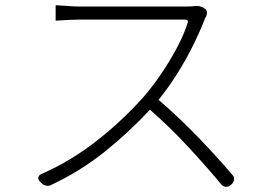

<svg xmlns="http://www.w3.org/2000/svg" viewBox="-20 -709 1040 735"><path d="M764 -676Q771 -671 772 -662.5Q773 -654 769 -646Q764 -639 762 -631Q744 -585 717 -531Q690 -477 656.5 -424Q623 -371 587 -327Q668 -257 742 -180Q816 -103 869 -40Q877 -33 876 -22Q875 -11 866 -3L862 0Q854 7 844 6Q834 5 827 -3Q775 -66 703.5 -143.5Q632 -221 554 -289Q472 -201 380 -127.5Q288 -54 178 -2Q168 4 156 1.5Q144 -1 136 -11L133 -14Q125 -22 127 -30.5Q129 -39 139 -43Q252 -93 349 -169Q446 -245 527 -335Q562 -375 595.5 -424Q629 -473 656.5 -524.5Q684 -576 698 -620Q703 -634 688 -634Q665 -634 620.5 -634Q576 -634 522 -634Q468 -634 417 -634Q366 -634 329.5 -634Q293 -634 284 -634Q268 -634 247.5 -633Q227 -632 211 -631Q195 -630 193 -630V-689Q196 -689 212 -688Q228 -687 248.5 -685.5Q269 -684 284 -684Q292 -684 322 -684Q352 -684 395 -684Q438 -684 485.5 -684Q533 -684 576.5 -684Q620 -684 650.5 -684Q681 -684 689 -684Q705 -684 713 -684.5Q721 -685 727 -686Q736 -687 746.5 -684.5Q757 -682 764 -676Z"/></svg>

Font: Chiron GoRound TC L
Style: Regular
Weight: 300
Designer: Ryoko NISHIZUKA 西塚涼子 (kana, bopomofo & ideographs); Paul D. Hunt (Latin, Greek & Cyrillic); Sandoll Communications 산돌커뮤니
Foundry: Adobe
Version: Version 1.000;hotconv 1.1.1;makeotfexe 2.6.0